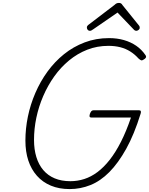

<svg xmlns="http://www.w3.org/2000/svg" viewBox="-20 -1276 1020 1315"><path d="M457 19Q385 19 328.5 -4.5Q272 -28 233 -72Q194 -116 174 -176.5Q154 -237 154 -313Q154 -395 171 -477.5Q188 -560 222 -639Q256 -718 305.5 -786Q355 -854 418.5 -905Q482 -956 559.5 -985.5Q637 -1015 727 -1015Q782 -1015 829 -1001.5Q876 -988 913 -962.5Q950 -937 976 -899Q983 -889 979 -881.5Q975 -874 964 -868Q954 -861 947 -863Q940 -865 928 -876Q903 -904 872 -923.5Q841 -943 804 -952.5Q767 -962 723 -962Q645 -962 577.5 -935.5Q510 -909 453 -862Q396 -815 351.5 -752.5Q307 -690 276 -618Q245 -546 229 -470Q213 -394 213 -317Q213 -253 229 -200.5Q245 -148 276.5 -111Q308 -74 354.5 -54.5Q401 -35 462 -35Q511 -35 557.5 -50Q604 -65 647.5 -97.5Q691 -130 731.5 -181.5Q772 -233 808.5 -305Q845 -377 877 -471H607Q595 -471 593.5 -478Q592 -485 596 -497Q601 -510 606.5 -515.5Q612 -521 623 -521H929Q941 -521 944 -515.5Q947 -510 943 -497Q899 -355 844.5 -257Q790 -159 729 -97.5Q668 -36 599.5 -8.5Q531 19 457 19ZM595 -1065Q586 -1065 580.5 -1072Q575 -1079 575 -1087Q575 -1093 577 -1096.5Q579 -1100 583 -1104L764 -1242Q773 -1251 780 -1253.5Q787 -1256 795 -1256Q802 -1256 808 -1253Q814 -1250 819 -1241L932 -1101Q935 -1098 936 -1093.5Q937 -1089 937 -1086Q937 -1077 929 -1071Q921 -1065 914 -1065Q908 -1065 903 -1068Q898 -1071 894 -1076L785 -1190L618 -1075Q611 -1070 606 -1067.5Q601 -1065 595 -1065Z"/></svg>

Font: Playwrite RO ExtraLight
Style: Regular
Weight: 250
Version: Version 1.002